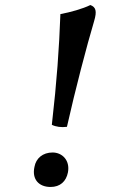

<svg xmlns="http://www.w3.org/2000/svg" viewBox="-20 -735 458 763"><path d="M354 -651C366 -691 361 -707 339 -715C309 -700 258 -686 220 -679C215 -543 206 -413 186 -239C202 -231 224 -228 246 -231C279 -378 325 -554 354 -651ZM181 8C219 8 243 -14 250 -50C259 -98 227 -129 189 -129C150 -129 123 -106 117 -72C106 -23 134 8 181 8Z"/></svg>

Font: Vollkorn Semibold
Style: Italic
Weight: 600
Italic angle: -11°
Designer: Friedrich Althausen
Foundry: Friedrich Althausen
Version: Version 4.015;PS 004.015;hotconv 1.0.88;makeotf.lib2.5.64775